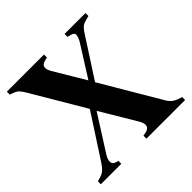

<svg xmlns="http://www.w3.org/2000/svg" viewBox="-171 -811 962 962"><g transform="rotate(-45 309.5 -330.5)"><path d="M14 0V-21L32 -26Q54 -32 66.5 -43.5Q79 -55 92 -75L242 -306L76 -587Q64 -607 55 -617Q46 -627 26 -634L9 -640V-661H272V-640L252 -635Q231 -629 229 -614Q227 -599 239 -578L338 -412L442 -577Q455 -598 456.5 -614.5Q458 -631 435 -636L418 -640V-661H566V-640L543 -634Q522 -629 510.5 -617.5Q499 -606 487 -586L355 -382L536 -75Q547 -55 559.5 -44.5Q572 -34 591 -27L611 -21V0H337V-21L357 -25Q379 -30 382.5 -46Q386 -62 373 -84L259 -275L137 -83Q124 -61 125.5 -45Q127 -29 147 -24L159 -21V0Z"/></g></svg>

Font: DeepMind Serif Text
Style: Regular
Weight: 400
Designer: Frank Grießhammer / Modifications: Colophon Foundry
Foundry: Colophon Foundry
Version: Version 5.003; ttfautohint (v1.8.2)